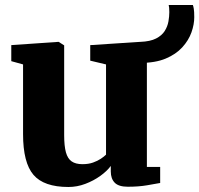

<svg xmlns="http://www.w3.org/2000/svg" viewBox="-20 -735 795 766"><path d="M490 10Q453.5 10 437.8 -6Q422 -22 422 -51V-73Q407 -52.5 380.2 -33.2Q353.5 -14 320.5 -1.5Q287.5 11 253 11Q155 11 113.5 -37.5Q72 -86 72 -200V-478L25 -491V-555L213 -568H214L236 -554V-196Q236 -152.5 243 -127.2Q250 -102 266 -91Q282 -80 309 -80Q333 -80 351.2 -86.5Q369.5 -93 382.5 -101.8Q395.5 -110.5 403 -118V-478L340 -493V-555L539 -568H542L566 -554V-69H619V-5Q600.5 -1.5 566.8 4.2Q533 10 490 10ZM539 -484 540 -568Q579.5 -569.5 602.8 -581.5Q626 -593.5 637.2 -611.5Q648.5 -629.5 652 -649.5Q655.5 -669.5 655.5 -686.5Q655.5 -697 654.8 -704.2Q654 -711.5 653 -715H749.5Q751 -711.5 753 -700.8Q755 -690 755 -666.5Q755 -637.5 743.8 -605.8Q732.5 -574 707.2 -546.2Q682 -518.5 640.8 -501.2Q599.5 -484 539 -484Z"/></svg>

Font: Merriweather Light 18pt Black
Style: Regular
Weight: 900
Version: Version 2.100